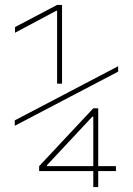

<svg xmlns="http://www.w3.org/2000/svg" viewBox="-20 -755 540 780"><path d="M212 -415V-711H208L41 -622V-645L212 -735H232V-415ZM359 5V-60H139V-80L359 -315H379V-80H451V-60H379V5ZM171 -80H359V-281H355L171 -84ZM40 -244V-266L460 -486V-464Z"/></svg>

Font: M PLUS Code Latin Thin
Style: Regular
Weight: 250
Designer: Coji Morishita
Foundry: UNDERFOREST DESIGN
Version: Version 1.002; ttfautohint (v1.8.3)